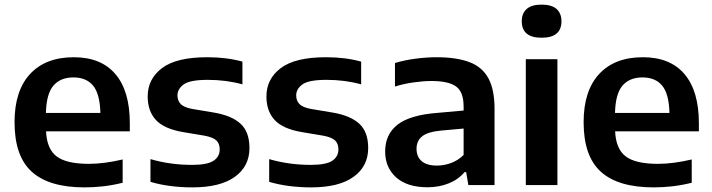

<svg xmlns="http://www.w3.org/2000/svg" viewBox="-20 -802 3084 832"><path d="M346 10Q193 10 118 -57.5Q43 -125 43 -272.5Q43 -408.5 110.2 -481.2Q177.5 -554 300 -554Q418 -554 480.2 -480.8Q542.5 -407.5 542.5 -268V-233H179.5Q183 -156.5 225.5 -124.2Q268 -92 365.5 -92Q399 -92 436.2 -97Q473.5 -102 511.5 -111V-10Q466.5 1 426 5.5Q385.5 10 346 10ZM298 -466.5Q242 -466.5 211.5 -431Q181 -395.5 179 -312.5H415Q413 -395 383.5 -430.8Q354 -466.5 298 -466.5Z M813.5 10Q764.5 10 718.2 4Q672 -2 632 -14V-112.5Q717.5 -87.5 812.5 -87.5Q878 -87.5 905 -105.2Q932 -123 932 -154.5Q932 -179.5 917.8 -193.2Q903.5 -207 866.5 -214L774 -229.5Q691 -243.5 655.5 -282.2Q620 -321 620 -384Q620 -460 682.2 -507Q744.5 -554 878.5 -554Q962 -554 1030.5 -535V-436.5Q960 -456 881 -456Q803 -456 776 -436.2Q749 -416.5 749 -388.5Q749 -366.5 762.5 -351.8Q776 -337 812.5 -330L905.5 -314.5Q983.5 -301.5 1022.2 -266Q1061 -230.5 1061 -160.5Q1061 -81.5 997.8 -35.8Q934.5 10 813.5 10Z M1328 10Q1279 10 1232.8 4Q1186.5 -2 1146.5 -14V-112.5Q1232 -87.5 1327 -87.5Q1392.5 -87.5 1419.5 -105.2Q1446.5 -123 1446.5 -154.5Q1446.5 -179.5 1432.2 -193.2Q1418 -207 1381 -214L1288.5 -229.5Q1205.5 -243.5 1170 -282.2Q1134.5 -321 1134.5 -384Q1134.5 -460 1196.8 -507Q1259 -554 1393 -554Q1476.5 -554 1545 -535V-436.5Q1474.5 -456 1395.5 -456Q1317.5 -456 1290.5 -436.2Q1263.5 -416.5 1263.5 -388.5Q1263.5 -366.5 1277 -351.8Q1290.5 -337 1327 -330L1420 -314.5Q1498 -301.5 1536.8 -266Q1575.5 -230.5 1575.5 -160.5Q1575.5 -81.5 1512.2 -35.8Q1449 10 1328 10Z M1833 9.5Q1744.5 9.5 1696.8 -33.2Q1649 -76 1649 -145.5Q1649 -220 1703 -262Q1757 -304 1877 -313L1989 -323V-339.5Q1989 -404 1956 -427.5Q1923 -451 1849.5 -451Q1816 -451 1773.8 -445.2Q1731.5 -439.5 1691.5 -427V-529Q1733 -541.5 1781.2 -547.8Q1829.5 -554 1871.5 -554Q1957.5 -554 2013.2 -533.2Q2069 -512.5 2096 -463.5Q2123 -414.5 2123 -330V0H2009.5L2000 -56H1993Q1965.5 -23.5 1923.5 -7Q1881.5 9.5 1833 9.5ZM1785 -157.5Q1785 -123 1807 -103.8Q1829 -84.5 1874 -84.5Q1904 -84.5 1934.2 -95.5Q1964.5 -106.5 1989 -130.5V-245L1889.5 -236Q1833 -230.5 1809 -211Q1785 -191.5 1785 -157.5Z M2258.5 0V-545.5H2395.5V0ZM2327 -638.5Q2241 -638.5 2241 -710Q2241 -744 2262.2 -763Q2283.5 -782 2327 -782Q2370.5 -782 2391.8 -763Q2413 -744 2413 -710Q2413 -638.5 2327 -638.5Z M2812 10Q2659 10 2584 -57.5Q2509 -125 2509 -272.5Q2509 -408.5 2576.2 -481.2Q2643.5 -554 2766 -554Q2884 -554 2946.2 -480.8Q3008.5 -407.5 3008.5 -268V-233H2645.5Q2649 -156.5 2691.5 -124.2Q2734 -92 2831.5 -92Q2865 -92 2902.2 -97Q2939.5 -102 2977.5 -111V-10Q2932.5 1 2892 5.5Q2851.5 10 2812 10ZM2764 -466.5Q2708 -466.5 2677.5 -431Q2647 -395.5 2645 -312.5H2881Q2879 -395 2849.5 -430.8Q2820 -466.5 2764 -466.5Z"/></svg>

Font: Encode Sans SmExp SmBold
Style: Regular
Weight: 600
Width: 6
Designer: Multiple Designers
Foundry: Impallari Type
Version: Version 3.002; ttfautohint (v1.8.3) -l 8 -r 50 -G 200 -x 14 